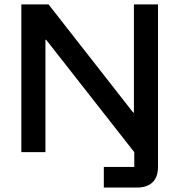

<svg xmlns="http://www.w3.org/2000/svg" viewBox="-20 -695 819 877"><path d="M454.2 161.7V67.5H593.3V0L190.8 -513.3H187.5V0H77.5V-675H201.7L588.3 -180.8H591.7V-675H701.7V65.8Q701.7 114.2 676.7 137.9Q651.7 161.7 605.8 161.7Z"/></svg>

Font: Funnel Display Medium
Style: Regular
Weight: 500
Designer: NORD ID, Kristian Moeller
Foundry: Dicotype
Version: Version 1.000